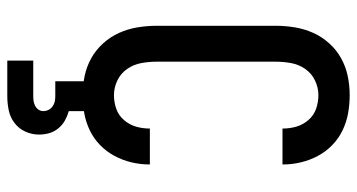

<svg xmlns="http://www.w3.org/2000/svg" viewBox="-252 -532 1003 540"><g transform="rotate(90 250.0 -261.5)"><path d="M247 8Q220 8 193.5 2.5Q167 -3 143.5 -16Q120 -29 101.5 -49.5Q83 -70 72 -94.5Q61 -119 56.5 -146Q52 -173 52 -200V-535Q52 -562 56.5 -589Q61 -616 72 -640.5Q83 -665 101.5 -685.5Q120 -706 143.5 -719Q167 -732 193.5 -737.5Q220 -743 247 -743Q273 -743 298 -738.5Q323 -734 346 -723Q369 -712 387.5 -694Q406 -676 418 -653.5Q430 -631 436 -606Q442 -581 442 -556Q442 -556 442 -555.5Q442 -555 442 -554H341Q341 -554 341 -554.5Q341 -555 341 -555Q341 -575 335.5 -593.5Q330 -612 317 -627Q304 -642 285.5 -648.5Q267 -655 247 -655Q226 -655 206 -645.5Q186 -636 173.5 -618Q161 -600 157 -578.5Q153 -557 153 -535V-200Q153 -178 157 -156.5Q161 -135 173.5 -117Q186 -99 206 -89.5Q226 -80 247 -80Q267 -80 285.5 -86.5Q304 -93 317 -108Q330 -123 335.5 -141.5Q341 -160 341 -180Q341 -180 341 -180.5Q341 -181 341 -181H442Q442 -180 442 -179.5Q442 -179 442 -179Q442 -154 436 -129Q430 -104 418 -81.5Q406 -59 387.5 -41Q369 -23 346 -12Q323 -1 298 3.5Q273 8 247 8ZM150 220V147H250Q257 147 264 146Q271 145 277.5 141.5Q284 138 288 132Q292 126 292 119Q292 111 288.5 104Q285 97 278.5 92.5Q272 88 265 86.5Q258 85 250 85H208V0H292V47Q306 51 318.5 58Q331 65 340.5 76.5Q350 88 354 102Q358 116 358 131Q358 151 349.5 169.5Q341 188 325 200Q309 212 289.5 216Q270 220 250 220Z"/></g></svg>

Font: Iosevka SS04 Semibold
Style: Regular
Weight: 600
Monospace: yes
Designer: Belleve Invis
Foundry: Belleve Invis
Version: Version 19.0.0; ttfautohint (v1.8.4)